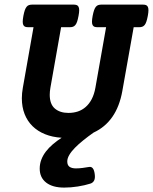

<svg xmlns="http://www.w3.org/2000/svg" viewBox="-20 -600 677 850"><path d="M264.2 230.5Q212.9 230.5 184.3 208.3Q155.8 186 155.8 146.5Q155.8 125.5 163.1 106.4Q170.4 87.4 183.3 70.6Q196.3 53.7 214.1 38.6Q231.9 23.4 252.9 9.8Q211.9 7.3 179.4 -5.9Q147 -19 124 -41.5Q101.1 -64 88.9 -95.2Q76.7 -126.5 76.7 -165Q76.7 -187 81.1 -211.4L128.4 -479.5H105.5Q97.2 -479.5 91.8 -481.4Q86.4 -483.4 83.5 -488.8Q80.6 -494.1 80.6 -503.9Q80.6 -513.7 83.5 -529.3Q86.4 -544.9 89.8 -554.7Q93.3 -564.5 97.9 -570.1Q102.5 -575.7 108.6 -577.6Q114.7 -579.6 123 -579.6H305.7Q314 -579.6 319.3 -577.6Q324.7 -575.7 327.6 -570.1Q330.6 -564.5 330.6 -554.7Q330.6 -544.9 327.6 -529.3Q324.7 -513.7 321.3 -503.9Q317.9 -494.1 313.2 -488.8Q308.6 -483.4 302.5 -481.4Q296.4 -479.5 288.1 -479.5H250.5L203.1 -211.4Q200.2 -194.3 200.2 -180.7Q200.2 -138.7 222.9 -119.4Q245.6 -100.1 283.2 -100.1Q305.2 -100.1 324.5 -106.4Q343.8 -112.8 359.4 -126.5Q375 -140.1 386 -161.1Q397 -182.1 402.3 -211.4L449.7 -479.5H412.1Q403.8 -479.5 398.4 -481.4Q393.1 -483.4 390.1 -488.8Q387.2 -494.1 387.2 -503.9Q387.2 -513.7 390.1 -529.3Q393.1 -544.9 396.5 -554.7Q399.9 -564.5 404.5 -570.1Q409.2 -575.7 415.3 -577.6Q421.4 -579.6 429.7 -579.6H612.3Q620.6 -579.6 626 -577.6Q631.3 -575.7 634.3 -570.1Q637.2 -564.5 637.2 -554.7Q637.2 -544.9 634.3 -529.3Q631.3 -513.7 627.9 -503.9Q624.5 -494.1 619.9 -488.8Q615.2 -483.4 609.1 -481.4Q603 -479.5 594.7 -479.5H571.8L521.5 -196.8Q509.3 -128.4 477.3 -82.5Q445.3 -36.6 394.5 -13.2Q370.1 3.9 348.9 21Q327.6 38.1 311.8 54.2Q295.9 70.3 286.9 85.7Q277.8 101.1 277.8 114.7Q277.8 131.3 287.8 138.4Q297.9 145.5 315.9 145.5Q330.1 145.5 344.7 143.6Q359.4 141.6 374 139.2Q395 135.3 399.4 170.9Q401.9 189.5 396.5 199.5Q391.1 209.5 379.9 212.9Q355.5 220.7 324.5 225.6Q293.5 230.5 264.2 230.5Z"/></svg>

Font: Courier Prime
Style: Bold Italic
Weight: 700
Monospace: yes
Designer: Alan Dague-Greene
Foundry: Quote-Unquote Apps
Version: Version 1.202